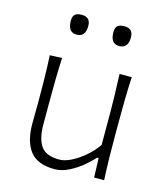

<svg xmlns="http://www.w3.org/2000/svg" viewBox="-111 -819 790 915"><g transform="rotate(15 284.0 -362.0)"><path d="M242.7 10.3Q158.7 10.3 122.1 -36.9Q85.4 -84 85.4 -172.4Q85.4 -205.6 85.9 -230.5Q86.4 -255.4 86.4 -278.3Q86.4 -342.3 85.4 -396.7Q84.5 -451.2 81.5 -508.3L141.6 -510.7Q138.7 -453.6 137.9 -398.9Q137.2 -344.2 137.2 -282.2V-183.1Q137.2 -112.3 162.4 -75.9Q187.5 -39.6 253.9 -39.6Q278.8 -39.6 311 -55.4Q343.3 -71.3 375.2 -98.4Q407.2 -125.5 430.7 -159.2V-282.2Q430.7 -344.2 429.4 -397.7Q428.2 -451.2 425.8 -508.3H485.8Q482.9 -451.2 481.9 -396.7Q481 -342.3 481 -278.3V-226.1Q481 -163.1 481.9 -110.1Q482.9 -57.1 485.8 0H436.5L433.1 -95.2H425.3Q406.7 -73.2 377 -48.8Q347.2 -24.4 312.3 -7.1Q277.3 10.3 242.7 10.3ZM178.7 -636.2Q135.7 -636.2 135.7 -693.4Q135.7 -715.3 146 -724.6Q156.2 -733.9 179.7 -733.9Q222.7 -733.9 222.7 -690.4Q222.7 -636.2 178.7 -636.2ZM389.2 -636.2Q345.7 -636.2 345.7 -693.4Q345.7 -715.3 356.2 -724.6Q366.7 -733.9 390.1 -733.9Q433.1 -733.9 433.1 -690.4Q433.1 -636.2 389.2 -636.2Z"/></g></svg>

Font: Pinar DS1-Light
Style: Regular
Weight: 300
Designer: Amin Abedi
Version: Version 2.000